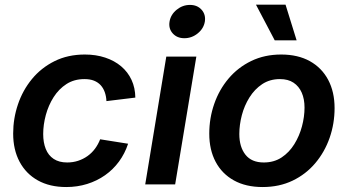

<svg xmlns="http://www.w3.org/2000/svg" viewBox="-20 -773 1458 805"><path d="M257.8 11.2Q188.5 11.2 138.7 -16.6Q88.9 -44.4 62 -95Q35.2 -145.5 35.2 -212.9Q35.2 -275.9 55.2 -335.2Q75.2 -394.5 114 -441.7Q152.8 -488.8 208.7 -516.6Q264.6 -544.4 335.9 -544.4Q382.3 -544.4 421.1 -531.5Q460 -518.6 488 -494.9Q516.1 -471.2 531.5 -438Q546.9 -404.8 547.4 -363.8L426.3 -349.1Q425.3 -369.6 419.2 -386.7Q413.1 -403.8 401.9 -416Q390.6 -428.2 374 -434.8Q357.4 -441.4 334 -441.4Q291 -441.4 258.8 -420.7Q226.6 -399.9 204.8 -365.7Q183.1 -331.5 172.1 -290.8Q161.1 -250 161.1 -210.9Q161.1 -175.3 171.9 -148.4Q182.6 -121.6 205.1 -106.7Q227.5 -91.8 261.7 -91.8Q286.1 -91.8 307.6 -98.9Q329.1 -106 346.9 -118.7Q364.7 -131.3 378.2 -149.4Q391.6 -167.5 399.9 -189L517.1 -170.4Q503.4 -128.9 478.8 -95.5Q454.1 -62 420.4 -38.3Q386.7 -14.6 345.5 -1.7Q304.2 11.2 257.8 11.2Z M588.9 0 677.2 -535.6H803.2L714.4 0ZM752.9 -612.8Q722.2 -612.8 704.1 -633.1Q686 -653.3 690.9 -682.6Q695.8 -711.9 720.7 -732.2Q745.6 -752.4 776.4 -752.4Q807.1 -752.4 825.2 -732.2Q843.3 -711.9 838.9 -682.6Q834 -653.3 809.1 -633.1Q784.2 -612.8 752.9 -612.8Z M1081.1 11.2Q1010.7 11.2 960.7 -16.6Q910.6 -44.4 884 -94.7Q857.4 -145 857.4 -212.4Q857.4 -277.8 878.2 -337.4Q898.9 -397 938.2 -443.6Q977.5 -490.2 1033.4 -517.3Q1089.4 -544.4 1158.7 -544.4Q1229 -544.4 1279.1 -516.6Q1329.1 -488.8 1356 -438.2Q1382.8 -387.7 1382.8 -319.8Q1382.8 -254.9 1362.1 -195.3Q1341.3 -135.7 1302 -89.1Q1262.7 -42.5 1206.8 -15.6Q1150.9 11.2 1081.1 11.2ZM1085.9 -91.8Q1128.9 -91.8 1160.9 -113Q1192.9 -134.3 1214.1 -168.7Q1235.4 -203.1 1246.1 -243.4Q1256.8 -283.7 1256.8 -321.8Q1256.8 -357.9 1245.1 -384.5Q1233.4 -411.1 1210.7 -426.3Q1188 -441.4 1153.8 -441.4Q1111.3 -441.4 1079.3 -420.2Q1047.4 -398.9 1025.9 -364.5Q1004.4 -330.1 993.9 -289.8Q983.4 -249.5 983.4 -210.9Q983.4 -157.2 1009 -124.5Q1034.7 -91.8 1085.9 -91.8ZM1131.8 -604 1053.2 -753.4H1177.2L1223.6 -604Z"/></svg>

Font: Inter 20pt SemiBold
Style: Italic
Weight: 600
Italic angle: -9.3988°
Version: Version 4.001;git-66647c0bb